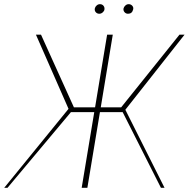

<svg xmlns="http://www.w3.org/2000/svg" viewBox="-40 -892 897 912"><path d="M495.7 -727.3 438.6 -382.1H535.5L812.5 -727.3H836.6L555.4 -370.7L741.5 0H724.4L542.6 -359.4H434.7L375 0H348L407.7 -359.4H296.9L-4.3 0H-19.9L285.5 -375L130.7 -727.3H154.8L311.1 -382.1H411.6L468.8 -727.3ZM568.2 -826.7Q557.5 -826.7 551.1 -834.7Q544.7 -842.7 546.9 -852.3Q548.7 -859.7 555.6 -865.9Q562.5 -872.2 571 -872.2Q581.7 -872.2 588.4 -864.5Q595.2 -856.9 592.3 -846.6Q587.4 -826.7 568.2 -826.7ZM431.8 -826.7Q421.2 -826.7 414.8 -834.2Q408.4 -841.6 410.5 -852.3Q412.3 -860.1 419.2 -866.1Q426.1 -872.2 434.7 -872.2Q445.3 -872.2 451.5 -864.7Q457.7 -857.2 456 -846.6Q454.9 -839.1 447.6 -832.9Q440.3 -826.7 431.8 -826.7Z"/></svg>

Font: Inter Thin  BETA
Style: Italic
Weight: 100
Italic angle: -9.39999°
Designer: Rasmus Andersson
Foundry: rsms
Version: Version 3.011;git-f93a4a705